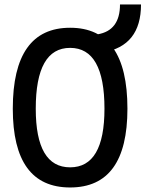

<svg xmlns="http://www.w3.org/2000/svg" viewBox="-20 -827 649 857"><path d="M293 9.8Q37.1 9.8 37.1 -341.8Q37.1 -703.1 293 -703.1Q548.8 -703.1 548.8 -341.8Q548.8 9.8 293 9.8ZM293 -80.1Q446.3 -80.1 446.3 -341.8Q446.3 -613.3 293 -613.3Q139.6 -613.3 139.6 -341.8Q139.6 -80.1 293 -80.1ZM410.6 -588.4 386.2 -668.9 415.5 -673.8Q515.6 -690.4 515.6 -807.1H609.4Q609.4 -621.6 439.9 -593.3Z"/></svg>

Font: Caskaydia Cove
Style: Regular
Weight: 400
Monospace: yes
Designer: Aaron Bell
Foundry: Saja Typeworks
Version: Version 4.300; ttfautohint (v1.8.3)